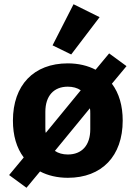

<svg xmlns="http://www.w3.org/2000/svg" viewBox="-20 -827 640 906"><path d="M105 59 169 -18C205 1 250 12 300 12C461 12 559 -91 559 -258C559 -328 542 -387 508 -432L577 -515L495 -575L431 -498C395 -517 350 -528 300 -528C139 -528 41 -425 41 -258C41 -188 58 -129 92 -84L23 -1ZM300 -418C324 -418 345 -412 361 -401L196 -200C194 -207 194 -217 194 -225V-299C194 -375 234 -418 300 -418ZM300 -98C276 -98 255 -104 239 -115L404 -316C406 -309 406 -299 406 -291V-217C406 -141 366 -98 300 -98ZM450 -746 327 -807 228 -613 316 -570Z"/></svg>

Font: IBM Plex Mono
Style: Bold
Weight: 700
Monospace: yes
Designer: Mike Abbink, Paul van der Laan, Pieter van Rosmalen
Foundry: Bold Monday
Version: Version 2.004